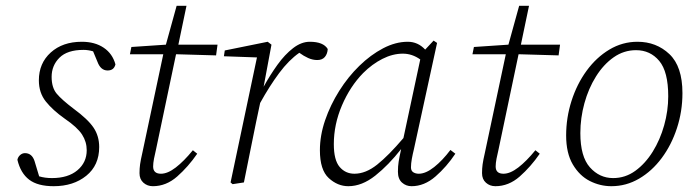

<svg xmlns="http://www.w3.org/2000/svg" viewBox="-20 -629 2396 662"><path d="M322 -122Q322 -59 277.5 -23Q233 13 165 13Q110 13 80.5 -9.5Q51 -32 40 -78Q42 -88 49.5 -94.5Q57 -101 66 -101Q90 -101 99 -74L115 -21Q135 -15 159 -15Q215 -15 247 -42Q279 -69 279 -111Q279 -140 263 -165Q247 -190 203 -220Q162 -249 138 -279Q114 -309 114 -352Q114 -411 155 -448Q196 -485 262 -485Q307 -485 337.5 -464.5Q368 -444 378 -407Q373 -386 351 -386Q327 -386 316 -416L301 -452Q284 -457 268 -457Q212 -457 185 -430Q158 -403 158 -364Q158 -327 175.5 -306Q193 -285 234 -254Q283 -218 302.5 -189Q322 -160 322 -122Z M471 -103 543 -442H428L433 -467L552 -475L589 -609H623L595 -475H730L725 -438L587 -442L518 -114Q514 -98 511 -82Q508 -66 508 -55Q508 -30 535 -30Q558 -30 586 -51.5Q614 -73 645 -111L660 -99Q629 -54 591 -20.5Q553 13 507 13Q488 13 474.5 1Q461 -11 461 -32Q461 -48 463 -62.5Q465 -77 471 -103Z M775 0 866 -431 752 -435 755 -455 903 -485 916 -475 889 -330Q911 -370 936.5 -405.5Q962 -441 990.5 -463Q1019 -485 1048 -485Q1095 -485 1110 -460Q1109 -443 1100 -432.5Q1091 -422 1074 -422Q1058 -422 1042.5 -429Q1027 -436 1012 -447Q976 -422 942.5 -377Q909 -332 877 -274L863 -208Q852 -156 842 -104.5Q832 -53 821 0L782 6Z M1131 -132Q1131 -77 1151 -53.5Q1171 -30 1202 -30Q1241 -30 1280.5 -61.5Q1320 -93 1371 -153L1429 -424Q1401 -444 1369 -444Q1334 -444 1298.5 -426Q1263 -408 1232 -377Q1187 -331 1159 -265.5Q1131 -200 1131 -132ZM1399 13Q1380 13 1366 0.5Q1352 -12 1352 -37Q1352 -56 1354.5 -71.5Q1357 -87 1362 -110L1363 -115Q1320 -60 1274 -23.5Q1228 13 1181 13Q1144 13 1113.5 -15Q1083 -43 1083 -111Q1083 -162 1101 -214.5Q1119 -267 1149.5 -315.5Q1180 -364 1219 -402Q1258 -440 1301 -462.5Q1344 -485 1386 -485Q1421 -485 1446 -458L1475 -489L1487 -481L1407 -114Q1403 -98 1400 -81.5Q1397 -65 1397 -52Q1397 -40 1405 -35Q1413 -30 1424 -30Q1448 -30 1477 -53Q1506 -76 1533 -112L1550 -99Q1520 -54 1481.5 -20.5Q1443 13 1399 13Z M1652 -103 1724 -442H1609L1614 -467L1733 -475L1770 -609H1804L1776 -475H1911L1906 -438L1768 -442L1699 -114Q1695 -98 1692 -82Q1689 -66 1689 -55Q1689 -30 1716 -30Q1739 -30 1767 -51.5Q1795 -73 1826 -111L1841 -99Q1810 -54 1772 -20.5Q1734 13 1688 13Q1669 13 1655.5 1Q1642 -11 1642 -32Q1642 -48 1644 -62.5Q1646 -77 1652 -103Z M2088 13Q2049 13 2013.5 -5Q1978 -23 1955 -62Q1932 -101 1932 -162Q1932 -223 1950.5 -281Q1969 -339 2002.5 -385Q2036 -431 2081 -458Q2126 -485 2178 -485Q2243 -485 2288 -442.5Q2333 -400 2333 -308Q2333 -245 2314 -187Q2295 -129 2261.5 -84Q2228 -39 2183.5 -13Q2139 13 2088 13ZM2094 -15Q2136 -15 2170.5 -40Q2205 -65 2230.5 -106Q2256 -147 2270 -197Q2284 -247 2284 -297Q2284 -382 2253 -419Q2222 -456 2173 -456Q2131 -456 2096 -431.5Q2061 -407 2035 -365.5Q2009 -324 1995 -273Q1981 -222 1981 -170Q1981 -89 2014 -52Q2047 -15 2094 -15Z"/></svg>

Font: Source Serif Pro Light
Style: Italic
Weight: 300
Italic angle: -12°
Designer: Frank Grießhammer
Foundry: Adobe Systems Incorporated
Version: Version 3.001;hotconv 1.0.111;makeotfexe 2.5.65597